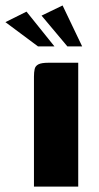

<svg xmlns="http://www.w3.org/2000/svg" viewBox="-68 -693 368 713"><path d="M58.1 0Q58.1 -102.1 58.1 -204.2Q58.1 -306.3 58.1 -408.3Q58.1 -425 60.7 -436.5Q63.2 -448.1 74.7 -454.1Q86.1 -460 112.4 -460H222.5V0ZM73.1 -520.7 -47.9 -610.8 30.5 -649.8 134.2 -520.7ZM182.2 -520.7 86.3 -635 164.4 -672.7 237.1 -520.7Z"/></svg>

Font: Genos Thin
Style: Regular
Weight: 100
Designer: Robert E. Leuschke
Foundry: Robert E. Leuschke
Version: Version 1.010